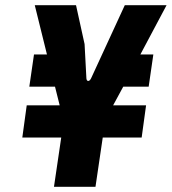

<svg xmlns="http://www.w3.org/2000/svg" viewBox="-20 -720 662 740"><path d="M188 0 216 -190H66L83 -314H210L192 -386H93L111 -510H161L114 -700H273L306 -550L313 -418Q314 -408 320 -408Q326 -408 331 -418L461 -700H622L521 -510H571L553 -386H455L416 -314H543L526 -190H376L348 0Z"/></svg>

Font: Finlandica
Style: Bold Italic
Weight: 700
Italic angle: -8°
Designer: Niklas Ekholm, Juho Hiilivirta, Jaakko Suomalainen
Foundry: Helsinki Type Studio
Version: Version 1.064; ttfautohint (v1.8.4.7-5d5b)